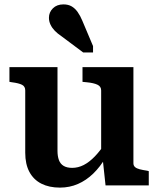

<svg xmlns="http://www.w3.org/2000/svg" viewBox="-20 -845 722 875"><path d="M242 -539V-158Q242 -133 248.5 -115.5Q255 -98 270 -89Q285 -80 309 -80Q336 -80 361.5 -93Q387 -106 412.5 -132.5Q438 -159 464 -199L462 -128Q437 -85 405 -54Q373 -23 335 -6.5Q297 10 253 10Q204 10 168.5 -8Q133 -26 114 -61.5Q95 -97 95 -149V-433Q95 -451 80.5 -458.5Q66 -466 35 -470L23 -472V-539ZM588 -539V-101Q588 -90 595.5 -83.5Q603 -77 617 -73.5Q631 -70 651 -67L658 -65V0H461L448 -121L441 -127V-433Q441 -451 424 -459Q407 -467 376 -470L356 -472V-539ZM355 -751 404 -635V-606H359L260 -680Q242 -692 229.5 -705Q217 -718 210 -733Q203 -748 203 -764Q203 -789 221 -807Q239 -825 269 -825Q291 -825 306.5 -816Q322 -807 334 -790Q346 -773 355 -751Z"/></svg>

Font: Roboto Serif 20pt SemiBold
Style: Regular
Weight: 600
Version: Version 1.008